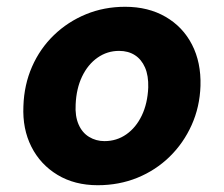

<svg xmlns="http://www.w3.org/2000/svg" viewBox="-20 -534 660 566"><path d="M268 12Q200 12 149.5 -18.5Q99 -49 72.5 -101.5Q46 -154 49 -221Q51 -284 74.5 -337.5Q98 -391 139 -430.5Q180 -470 233.5 -492Q287 -514 349 -514Q417 -514 468 -484.5Q519 -455 546 -402.5Q573 -350 571 -281Q569 -219 545 -165.5Q521 -112 480 -72Q439 -32 385 -10Q331 12 268 12ZM288 -118Q324 -118 352.5 -138Q381 -158 398 -193.5Q415 -229 417 -276Q418 -311 407.5 -335Q397 -359 377.5 -371.5Q358 -384 331 -384Q296 -384 267.5 -364Q239 -344 222 -308.5Q205 -273 203 -226Q201 -192 211.5 -167.5Q222 -143 242.5 -130.5Q263 -118 288 -118Z"/></svg>

Font: DM Sans 16pt Black
Style: Italic
Weight: 900
Italic angle: -10°
Version: Version 4.004;gftools[0.9.30]